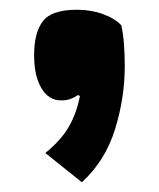

<svg xmlns="http://www.w3.org/2000/svg" viewBox="-20 -191 326 394"><path d="M148 183 73 123Q105 97 121 69.5Q137 42 144 6L140 4Q133 9 125 12Q117 15 105 15Q80 15 65 -10Q50 -35 50 -78Q50 -124 68 -147.5Q86 -171 138 -171Q167 -171 191.5 -162Q216 -153 229 -139Q233 -120 234.5 -99Q236 -78 236 -55Q236 10 216 74.5Q196 139 148 183Z"/></svg>

Font: Joti One
Style: Regular
Weight: 400
Designer: Eduardo Rodriguez Tunni
Foundry: Eduardo Rodriguez Tunni
Version: Version 1.002; ttfautohint (v1.8.4.7-5d5b);gftools[0.9.24]